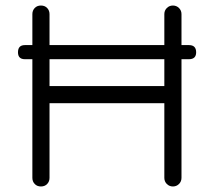

<svg xmlns="http://www.w3.org/2000/svg" viewBox="-20 -674 773 694"><path d="M159 -31Q159 -18 150.5 -9Q142 0 128 0Q114 0 105.5 -9Q97 -18 97 -31V-460H70Q45 -460 45 -485Q45 -511 70 -511H97V-623Q97 -636 105.5 -645Q114 -654 128 -654Q142 -654 150.5 -645Q159 -636 159 -623V-511H574V-623Q574 -636 583 -645Q592 -654 605 -654Q618 -654 627 -645Q636 -636 636 -623V-511H663Q689 -511 689 -485Q689 -460 663 -460H636V-31Q636 -18 627 -9Q618 0 605 0Q592 0 583 -9Q574 -18 574 -31V-301H159ZM159 -363H574V-460H159Z"/></svg>

Font: Jura Medium
Style: Regular
Weight: 500
Designer: Daniel Johnson, Alexei Vanyashin
Foundry: Daniel Johnson
Version: Version 5.103